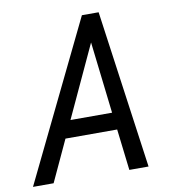

<svg xmlns="http://www.w3.org/2000/svg" viewBox="-112 -781 757 850"><g transform="rotate(-10 266.0 -355.5)"><path d="M146.5 -185.5H378.9L400.9 0H487.3L388.2 -710.9H313L-32.2 0H60.5ZM369.6 -262.7H182.6L332 -585Z"/></g></svg>

Font: Roboto Condensed
Style: Italic
Weight: 400
Designer: Google
Version: Version 1.000;PS 001.000;hotconv 1.0.88;makeotf.lib2.5.64775